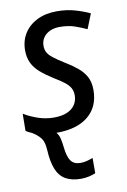

<svg xmlns="http://www.w3.org/2000/svg" viewBox="-88 -599 590 892"><g transform="rotate(-10 206.5 -153.0)"><path d="M221 240Q177 240 148.5 223.5Q120 207 106 172Q92 137 89 83Q87 47 76.5 30Q66 13 43 -3Q33 -10 24 -13.5Q15 -17 5 -24L6 -105Q31 -89 68.5 -75.5Q106 -62 146 -62Q183 -62 208 -72.5Q233 -83 246 -102.5Q259 -122 259 -147Q259 -166 251.5 -180.5Q244 -195 226 -209.5Q208 -224 176 -243Q141 -265 116.5 -286.5Q92 -308 80 -333.5Q68 -359 68 -392Q68 -438 90 -472.5Q112 -507 151.5 -526.5Q191 -546 245 -546Q291 -546 330.5 -534.5Q370 -523 399 -509L371 -439Q346 -451 315.5 -461.5Q285 -472 244 -472Q218 -472 198 -462.5Q178 -453 167 -436.5Q156 -420 156 -398Q156 -381 163 -367.5Q170 -354 188.5 -339.5Q207 -325 239 -305Q271 -286 296 -265.5Q321 -245 335 -219.5Q349 -194 349 -157Q349 -78 296 -34Q243 10 145 10Q156 22 160.5 42Q165 62 167 83Q172 128 186.5 147.5Q201 167 231 167Q247 167 262 163Q277 159 290 154V226Q279 231 260.5 235.5Q242 240 221 240Z"/></g></svg>

Font: Noto Sans Display
Style: Italic
Weight: 400
Italic angle: -12°
Designer: Monotype Design Team
Foundry: Monotype Imaging Inc.
Version: Version 2.003